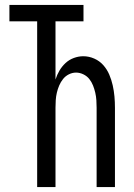

<svg xmlns="http://www.w3.org/2000/svg" viewBox="-20 -755 540 775"><path d="M130 0V-669H18V-735H317V-669H204V-434Q210 -453 220 -470Q230 -487 244.5 -500.5Q259 -514 278 -521Q297 -528 316 -528Q339 -528 360.5 -518.5Q382 -509 397 -492Q412 -475 421 -454Q430 -433 435 -410.5Q440 -388 442 -365.5Q444 -343 444 -320V0H370V-320Q370 -335 369 -350.5Q368 -366 364.5 -381Q361 -396 355.5 -410Q350 -424 340.5 -436Q331 -448 316.5 -455Q302 -462 287 -462Q272 -462 258 -455Q244 -448 234.5 -436Q225 -424 219 -410Q213 -396 209.5 -381Q206 -366 205 -350.5Q204 -335 204 -320V0Z"/></svg>

Font: Iosevka Fixed
Style: Regular
Weight: 400
Monospace: yes
Designer: Belleve Invis
Foundry: Belleve Invis
Version: Version 33.2.4